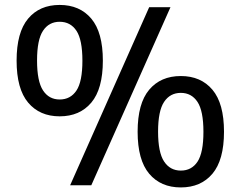

<svg xmlns="http://www.w3.org/2000/svg" viewBox="-20 -770 1000 798"><path d="M49 -518Q49 -635.5 96.8 -692.5Q144.5 -749.5 228 -749.5Q311.5 -749.5 359.5 -692.5Q407.5 -635.5 407.5 -518Q407.5 -400.5 359.5 -343.5Q311.5 -286.5 228 -286.5Q145 -286.5 97 -343.5Q49 -400.5 49 -518ZM271.5 0 600 -740H688.5L359.5 0ZM322.5 -517.5Q322.5 -604.5 297.8 -642Q273 -679.5 228 -679.5Q183.5 -679.5 158.8 -642.2Q134 -605 134 -518.5Q134 -432 158.8 -394.2Q183.5 -356.5 228 -356.5Q273 -356.5 297.8 -393.8Q322.5 -431 322.5 -517.5ZM552 -222.5Q552 -340 600 -397Q648 -454 731.5 -454Q815 -454 863 -397Q911 -340 911 -222.5Q911 -105 863 -48Q815 9 731.5 9Q648 9 600 -48Q552 -105 552 -222.5ZM825.5 -222Q825.5 -309 800.8 -346.5Q776 -384 731.5 -384Q687 -384 662 -346.5Q637 -309 637 -223Q637 -136.5 662 -98.8Q687 -61 731.5 -61Q776.5 -61 801 -98.2Q825.5 -135.5 825.5 -222Z"/></svg>

Font: Encode Sans Medium
Style: Regular
Weight: 500
Designer: Multiple Designers
Foundry: Impallari Type
Version: Version 2.000